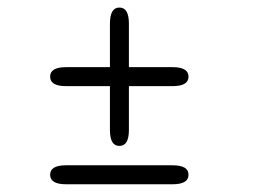

<svg xmlns="http://www.w3.org/2000/svg" viewBox="-20 -588 659 496"><path d="M109.5 -390Q109.5 -414.5 150.5 -414.5H426Q467 -414.5 467 -390Q467 -365.5 426 -365.5H150.5Q109.5 -365.5 109.5 -390ZM288.5 -211Q264 -211 264 -252V-527Q264 -568.5 288.5 -568.5Q313 -568.5 313 -527V-252Q313 -211 288.5 -211ZM109.5 -136.5Q109.5 -161 150.5 -161H426Q467 -161 467 -136.5Q467 -112 426 -112H150.5Q109.5 -112 109.5 -136.5Z"/></svg>

Font: Sono Monospace Light
Style: Regular
Weight: 300
Version: Version 2.112